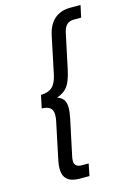

<svg xmlns="http://www.w3.org/2000/svg" viewBox="-125 -800 633 944"><g transform="rotate(-15 192.0 -328.0)"><path d="M76 12Q76 -7 80 -26L120 -217Q124 -234 124 -250Q124 -275 110.5 -286Q97 -297 68 -298L82 -363Q120 -364 140 -382.5Q160 -401 169 -444L208 -630Q231 -740 334 -740H384L371 -679H335Q312 -679 298.5 -667Q285 -655 279 -628L241 -449Q229 -393 210.5 -367.5Q192 -342 155 -330Q177 -322 187 -307.5Q197 -293 197 -268Q197 -244 190 -212L151 -28Q149 -20 149 -9Q149 23 186 23H221L209 84H159Q76 84 76 12Z"/></g></svg>

Font: D-DIN
Style: DIN-Italic
Weight: 400
Italic angle: -12°
Designer: Charles Nix
Foundry: Datto Inc.
Version: Version 1.00